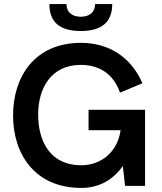

<svg xmlns="http://www.w3.org/2000/svg" viewBox="-20 -911 792 941"><path d="M376 -759C478 -759 530 -802 530 -891H446C446 -850 417 -829 376 -829C337 -829 306 -848 306 -891H222C222 -806 269 -759 376 -759ZM378 10C470 10 536 -33 582 -97L593 0H691V-373H414V-273H571C557 -168 477 -101 378 -101C230 -101 167 -213 167 -350C167 -478 230 -593 376 -593C464 -593 536 -551 568 -457L678 -503C622 -632 513 -701 377 -701C149 -701 44 -534 44 -345C44 -156 151 10 378 10Z"/></svg>

Font: FREAK Grotesk Next
Style: Bold
Weight: 700
Width: 3
Designer: La Scuola Open Source
Foundry: La Scuola Open Source
Version: Version 1.000;PS 1.0;hotconv 1.0.72;makeotf.lib2.5.5900